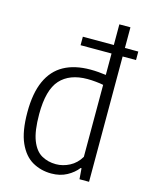

<svg xmlns="http://www.w3.org/2000/svg" viewBox="-122 -885 754 970"><g transform="rotate(15 255.5 -399.5)"><path d="M217.5 -655.5V-700H507.5V-655.5ZM241.5 9Q187.5 9 143 -16.2Q98.5 -41.5 72 -100.2Q45.5 -159 45.5 -259.5Q45.5 -359 74.5 -423.2Q103.5 -487.5 159.8 -518.5Q216 -549.5 298.5 -549.5Q318.5 -549.5 340 -547.8Q361.5 -546 379.5 -543.5V-808H437.5V0H387.5L383 -56.5H378.5Q357.5 -29 322.5 -10Q287.5 9 241.5 9ZM252 -42.5Q288.5 -42.5 323.2 -60.5Q358 -78.5 379.5 -115V-491.5Q363 -495 340 -497.2Q317 -499.5 296 -499.5Q203 -499.5 154.2 -445.8Q105.5 -392 105.5 -265.5Q105.5 -177 124.5 -128.8Q143.5 -80.5 176.8 -61.5Q210 -42.5 252 -42.5Z"/></g></svg>

Font: Encode Sans SemiCondensed Light
Style: Regular
Weight: 300
Width: 4
Designer: Multiple Designers
Foundry: Impallari Type
Version: Version 3.002